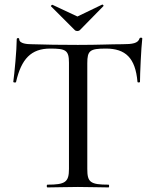

<svg xmlns="http://www.w3.org/2000/svg" viewBox="-20 -818 677 838"><path d="M306 -687C312 -681 323 -681 329 -687L431 -791C434 -793 429 -799 426 -798L318 -746L209 -797C207 -798 200 -792 203 -790ZM199 -606C267 -606 281 -599 281 -544V-81C281 -23 265 -12 187 -12C183 -12 183 0 187 0C223 0 270 -2 320 -2C373 -2 417 0 454 0C457 0 457 -12 454 -12C373 -12 361 -23 361 -81V-542C361 -597 372 -606 442 -606C528 -606 571 -565 580 -461C580 -457 591 -457 591 -461C591 -493 596 -608 601 -650C601 -655 590 -655 589 -650C582 -629 559 -625 513 -625C461 -625 413 -622 320 -622C245 -622 176 -623 118 -625C100 -625 64 -627 64 -647C64 -654 53 -653 53 -647C53 -601 43 -496 38 -461C38 -457 50 -457 50 -460C73 -561 116 -606 199 -606Z"/></svg>

Font: Cormorant Infant Book
Style: Regular
Weight: 500
Designer: Christian Thalmann (Catharsis Fonts)
Version: Version 1.000;PS 002.000;hotconv 1.0.88;makeotf.lib2.5.64775